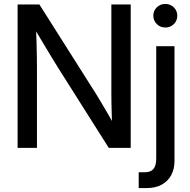

<svg xmlns="http://www.w3.org/2000/svg" viewBox="-20 -750 965 974"><path d="M69.3 0V-727.5H179.7L468.8 -271Q478.5 -255.4 493.7 -229.7Q508.8 -204.1 526.1 -174.6Q543.5 -145 559.6 -116.2L549.8 -95.2Q548.3 -122.1 547.1 -158.2Q545.9 -194.3 545.4 -227.1Q544.9 -259.8 544.9 -275.9V-727.5H643.1V0H531.7L274.4 -406.7Q263.2 -424.8 244.6 -455.1Q226.1 -485.4 201.7 -526.4Q177.2 -567.4 148.4 -615.7L161.6 -638.2Q164.1 -582 165.3 -536.9Q166.5 -491.7 167 -459.2Q167.5 -426.8 167.5 -407.7V0ZM772.5 -515.6H865.2V67.4Q865.2 106.9 848.9 137.9Q832.5 168.9 800.8 186.5Q769 204.1 723.1 204.1H683.6V124H712.9Q744.1 124 758.3 107.4Q772.5 90.8 772.5 54.2ZM818.8 -610.4Q793 -610.4 775.4 -627.9Q757.8 -645.5 757.8 -670.4Q757.8 -695.3 775.4 -712.6Q793 -730 818.4 -730Q844.2 -730 861.8 -712.6Q879.4 -695.3 879.4 -669.9Q879.4 -645 861.8 -627.7Q844.2 -610.4 818.8 -610.4Z"/></svg>

Font: Inter Cardless Display
Style: Regular
Weight: 400
Designer: Rasmus Andersson
Foundry: rsms
Version: Version 4.001;git-9221beed3